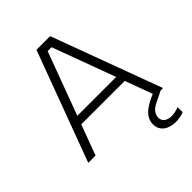

<svg xmlns="http://www.w3.org/2000/svg" viewBox="-251 -827 1153 1153"><g transform="rotate(-45 326.0 -250.5)"><path d="M608 -33 624 0 563 30Q527 46 512.5 65Q498 84 498 105Q498 130 516 143Q534 156 562 156Q576 156 592.5 152.5Q609 149 625 143V186Q609 192 591 195.5Q573 199 556 199Q528 199 503 190Q478 181 462.5 161Q447 141 447 110Q447 89 457 68.5Q467 48 490 29Q513 10 551 -8ZM344 -647H311L71 0H9L269 -700H385L644 0H583ZM124 -246H532V-193H124Z"/></g></svg>

Font: Albert Sans Light
Style: Regular
Weight: 300
Designer: Andreas Rasmussen
Foundry: a.Foundry
Version: Version 1.025